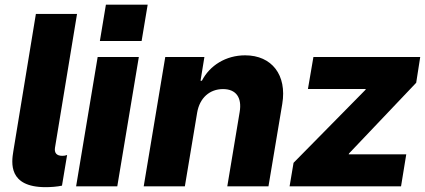

<svg xmlns="http://www.w3.org/2000/svg" viewBox="-20 -786 1795 810"><path d="M172.6 3.6C192.8 3.6 220.9 1.8 241.5 -2.8L263.1 -132.1C257.1 -129.6 250 -128.6 242.9 -128.6C217.3 -128.6 208.8 -142.4 212 -163L305 -727.3H131.4L36.2 -147.7C28.4 -100.1 14.2 3.6 172.6 3.6Z M426.8 -766.3 401.3 -612.9H577.4L603 -766.3ZM301.1 0H474.8L565.7 -545.5H392Z M586.3 0H759.9L811.8 -311.1C822.4 -373.2 864.7 -410.2 920.8 -410.2C975.9 -410.2 1001.4 -374.3 991.1 -313.6L938.9 0H1112.6L1170.8 -347.7C1191.1 -469.1 1127.1 -552.6 1014.2 -552.6C932.5 -552.6 864.7 -509.6 831.7 -445.3H826L842.3 -545.5H677.2Z M1201.7 0H1671.9L1693.9 -134.9H1451L1452.4 -138.5L1735.8 -436.8L1752.8 -545.5H1302.2L1279.1 -410.5H1523.1L1521.7 -407L1218.4 -99.1Z"/></svg>

Font: TID UI Extra Bold
Style: Italic
Weight: 800
Italic angle: -9.39999°
Designer: The TID Project Authors
Foundry: Bakken & Bæck
Version: Version 1.001;hotconv 1.0.109;makeotfexe 2.5.65596